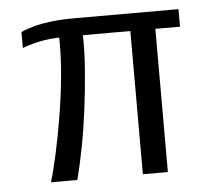

<svg xmlns="http://www.w3.org/2000/svg" viewBox="-42 -542 684 589"><g transform="rotate(-5 300.0 -247.5)"><path d="M92 0Q103 -36 114 -87Q125 -138 135 -197.5Q145 -257 151 -319Q157 -381 156 -440Q123 -439 96.5 -433.5Q70 -428 42 -418V-467Q52 -472 63.5 -475.5Q75 -479 88 -483Q109 -488 138 -491.5Q167 -495 209 -495H528V-441H452V0H375V-441H229Q230 -389 225.5 -331Q221 -273 213.5 -214Q206 -155 195.5 -100Q185 -45 173 0Z"/></g></svg>

Font: Alumni Sans Medium
Style: Regular
Weight: 500
Designer: Robert E. Leuschke
Foundry: Robert E. Leuschke
Version: Version 1.018